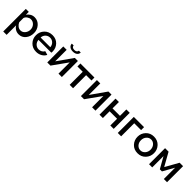

<svg xmlns="http://www.w3.org/2000/svg" viewBox="417 -2460 4426 4426"><g transform="rotate(45 2629.5 -247.0)"><path d="M176 -98V213H66V-523H163V-429Q194 -477 242 -504.5Q290 -532 348 -532Q453 -532 524 -452.5Q595 -373 595 -262Q595 -147 529.5 -68.5Q464 10 363 10Q302 10 253.5 -19Q205 -48 176 -98ZM482 -262Q482 -335 435 -386.5Q388 -438 319 -438Q275 -438 231.5 -407.5Q188 -377 176 -335V-198Q197 -149 238.5 -116.5Q280 -84 327 -84Q394 -84 438 -137.5Q482 -191 482 -262Z M931 10Q812 10 736 -69Q660 -148 660 -260Q660 -374 736 -453Q812 -532 932 -532Q1051 -532 1125 -453.5Q1199 -375 1199 -265Q1199 -252 1196 -225H777Q782 -157 827.5 -114Q873 -71 935 -71Q980 -71 1018.5 -93Q1057 -115 1072 -151L1166 -124Q1138 -64 1075 -27Q1012 10 931 10ZM774 -298H1090Q1084 -366 1039 -408.5Q994 -451 931 -451Q868 -451 823 -408Q778 -365 774 -298Z M1527 -593Q1460 -593 1421 -625Q1382 -657 1382 -707H1442Q1442 -679 1463 -661.5Q1484 -644 1527 -644Q1603 -644 1613 -707H1673Q1673 -657 1634 -625Q1595 -593 1527 -593ZM1289 0V-522H1399V-147L1664 -523H1764V0H1654V-367L1392 0Z M2019 0V-426H1846V-523H2303V-426H2129V0Z M2385 0V-522H2495V-147L2760 -523H2860V0H2750V-367L2488 0Z M2991 0V-523H3101V-315H3344V-523H3454V0H3344V-220H3101V0Z M3587 0V-523H3921V-426H3697V0Z M4239 -532Q4358 -532 4433 -452.5Q4508 -373 4508 -261Q4508 -149 4433 -69.5Q4358 10 4239 10Q4119 10 4044.5 -69.5Q3970 -149 3970 -261Q3970 -373 4045.5 -452.5Q4121 -532 4239 -532ZM4239 -84Q4304 -84 4349.5 -135Q4395 -186 4395 -261Q4395 -336 4349.5 -387Q4304 -438 4239 -438Q4174 -438 4128.5 -386.5Q4083 -335 4083 -260Q4083 -185 4128 -134.5Q4173 -84 4239 -84Z M4606 0V-523H4720L4900 -200L5081 -523H5193V0H5088V-368L4934 -93H4865L4710 -368V0Z"/></g></svg>

Font: Raleway-v4020 SemiBold
Style: Regular
Weight: 600
Designer: Matt McInerney, Pablo Impallari, Rodrigo Fuenzalida
Foundry: Matt McInerney, Pablo Impallari, Rodrigo Fuenzalida
Version: Version 4.020;PS 004.020;hotconv 1.0.88;makeotf.lib2.5.64775